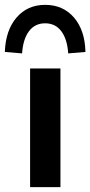

<svg xmlns="http://www.w3.org/2000/svg" viewBox="-59 -771 372 791"><path d="M65 0V-489H190V0ZM32 -551 -39 -557Q-36 -646 9 -698.5Q54 -751 127 -751Q201 -751 246 -698.5Q291 -646 293 -557L222 -551Q218 -610 193.5 -642.5Q169 -675 127 -675Q85 -675 60.5 -642.5Q36 -610 32 -551Z"/></svg>

Font: Nunito Sans
Style: Bold
Weight: 700
Designer: Vernon Adams
Foundry: Vernon Adams
Version: Version 3.101; ttfautohint (v1.8.4.7-5d5b);gftools[0.9.27]